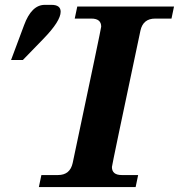

<svg xmlns="http://www.w3.org/2000/svg" viewBox="-20 -759 726 779"><path d="M72.8 -515.6H24.9L77.6 -656.7Q107.9 -739.3 161.6 -739.3H189Q226.1 -739.3 226.1 -711.4Q226.1 -673.3 155.3 -600.6ZM530.3 0H137.7L147.9 -48.8H215.3Q264.2 -48.8 274.9 -97.7Q390.6 -644 390.6 -650.9Q390.6 -683.6 350.6 -683.6H283.2L293.5 -732.4H686L675.8 -683.6H609.4Q560.5 -683.6 549.8 -634.8Q434.1 -88.4 434.1 -81.5Q434.1 -48.8 474.1 -48.8H540.5Z"/></svg>

Font: Munson
Style: Bold Italic
Weight: 700
Italic angle: -12°
Designer: Paul James MIller
Foundry: High-Logic / Made with FontCreator
Version: Version 2.10;May 5, 2019;FontCreator 11.5.0.2430 64-bit